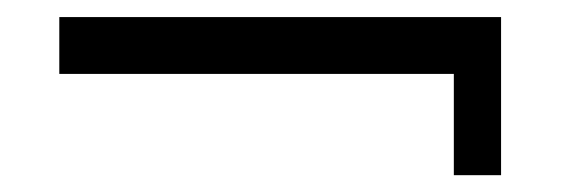

<svg xmlns="http://www.w3.org/2000/svg" viewBox="-20 -359 685 226"><path d="M569.8 -152.8H514.2V-272H49.8V-338.9H569.8Z"/></svg>

Font: Amethysta
Style: Regular
Weight: 400
Designer: Konstantin Vinogradov, Alexei Vanyashin
Foundry: Cyreal (www.cyreal.org)
Version: Version 1.002